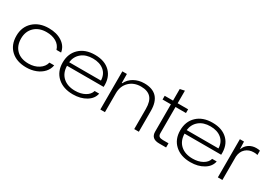

<svg xmlns="http://www.w3.org/2000/svg" viewBox="13 -1478 3191 2270"><g transform="rotate(30 1608.5 -342.5)"><path d="M324.2 7.8Q192.4 7.8 115.2 -64Q38.1 -135.7 38.1 -259.8Q38.1 -380.4 118.2 -454.6Q198.2 -528.8 328.1 -528.8Q437.5 -528.8 510.3 -480.2Q583 -431.6 595.2 -351.1H532.2Q514.2 -411.6 459.7 -443.4Q405.3 -475.1 328.1 -475.1Q225.6 -475.1 163.8 -415.8Q102.1 -356.4 102.1 -258.8Q102.1 -160.2 161.1 -102.5Q220.2 -44.9 325.2 -44.9Q404.8 -44.9 462.9 -82.3Q521 -119.6 535.2 -179.2H600.1Q591.3 -124 552.5 -81.3Q513.7 -38.6 454.1 -15.4Q394.5 7.8 324.2 7.8Z M960.9 7.8Q828.6 7.8 749.3 -64.5Q669.9 -136.7 669.9 -258.8Q669.9 -381.3 748 -455.1Q826.2 -528.8 958 -528.8Q1092.3 -528.8 1166.7 -454.3Q1241.2 -379.9 1233.9 -251H733.9Q735.8 -152.8 797.1 -97.4Q858.4 -42 961.9 -42Q1039.6 -42 1095.7 -73.2Q1151.9 -104.5 1166 -155.8H1228Q1213.9 -82 1139.6 -37.1Q1065.4 7.8 960.9 7.8ZM734.9 -299.8H1168.9Q1166 -384.8 1108.9 -431.9Q1051.8 -479 958 -479Q862.8 -479 804 -430.2Q745.1 -381.3 734.9 -299.8Z M1333.5 0V-521H1395.5L1396.5 -397.9H1402.3Q1431.6 -460 1493.7 -494.4Q1555.7 -528.8 1631.3 -528.8Q1859.4 -528.8 1859.4 -285.2V0H1796.4V-274.9Q1796.4 -379.9 1751.7 -428Q1707 -476.1 1616.7 -476.1Q1519 -476.1 1457.8 -415.8Q1396.5 -355.5 1396.5 -257.8V0Z M2136.2 0Q2025.4 0 2025.4 -98.1V-470.2H1911.6V-521H2025.4V-679.2L2088.4 -692.9V-521H2231.4V-470.2H2088.4V-112.8Q2088.4 -81.5 2104.7 -69.3Q2121.1 -57.1 2155.3 -57.1H2231.4V0Z M2565.4 7.8Q2433.1 7.8 2353.8 -64.5Q2274.4 -136.7 2274.4 -258.8Q2274.4 -381.3 2352.5 -455.1Q2430.7 -528.8 2562.5 -528.8Q2696.8 -528.8 2771.2 -454.3Q2845.7 -379.9 2838.4 -251H2338.4Q2340.3 -152.8 2401.6 -97.4Q2462.9 -42 2566.4 -42Q2644 -42 2700.2 -73.2Q2756.3 -104.5 2770.5 -155.8H2832.5Q2818.4 -82 2744.1 -37.1Q2669.9 7.8 2565.4 7.8ZM2339.4 -299.8H2773.4Q2770.5 -384.8 2713.4 -431.9Q2656.2 -479 2562.5 -479Q2467.3 -479 2408.4 -430.2Q2349.6 -381.3 2339.4 -299.8Z M2938 0V-521H2994.1L2998 -420.9H3001Q3017.6 -470.2 3060.8 -499Q3104 -527.8 3161.1 -527.8Q3191.4 -527.8 3210.9 -522V-462.9Q3190.9 -469.2 3161.1 -469.2Q3094.2 -469.2 3050 -429.7Q3005.9 -390.1 3000 -319.8V0Z"/></g></svg>

Font: Lumene Sans Expanded Light
Style: Regular
Weight: 300
Width: 7
Designer: Deni Anggara
Version: Version 1.003;Glyphs 3.1.2 (3151)